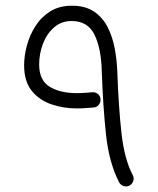

<svg xmlns="http://www.w3.org/2000/svg" viewBox="-20 -633 559 680"><path d="M234.9 -612.8Q281.7 -612.8 312.5 -592.3Q343.3 -571.8 360.8 -537.6Q378.4 -503.4 386.2 -461.9Q394 -420.4 395.5 -377.9Q399.9 -254.4 410.2 -161.9Q420.4 -69.3 450.2 -12.7Q455.6 -2.9 451.9 8.1Q448.2 19 438.5 24.4Q428.7 29.3 418 25.9Q407.2 22.5 401.9 12.7Q366.2 -56.6 355.5 -155.8Q344.7 -254.9 340.3 -384.8Q337.9 -463.4 314.2 -511Q290.5 -558.6 233.4 -558.6Q197.3 -558.6 171.4 -535.9Q145.5 -513.2 132.1 -478Q118.7 -442.9 118.7 -404.8Q118.7 -348.6 155.8 -325.9Q192.9 -303.2 251 -303.2Q267.6 -303.2 284.2 -304.4Q300.8 -305.7 305.7 -306.2Q316.9 -307.6 325.9 -300.8Q335 -293.9 335.9 -282.7Q337.4 -272 330.6 -262.7Q323.7 -253.4 312.5 -252.4Q305.2 -252 287.8 -250.5Q270.5 -249 251 -249Q205.1 -249 162.4 -263.4Q119.6 -277.8 92.5 -311.3Q65.4 -344.7 65.4 -401.9Q65.4 -435.5 75.4 -472.4Q85.4 -509.3 106 -541.3Q126.5 -573.2 158.4 -593Q190.4 -612.8 234.9 -612.8Z"/></svg>

Font: Mikhak-DS1-FD Light
Style: Regular
Weight: 300
Designer: Amin Abedi
Version: Version 3.2